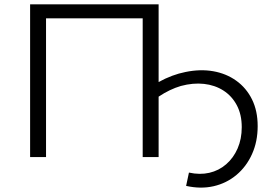

<svg xmlns="http://www.w3.org/2000/svg" viewBox="-20 -720 1244 880"><path d="M118 0V-700H707V-344Q769 -378 830 -390Q898 -404 957.5 -393.5Q1017 -383 1063 -350Q1109 -317 1135 -264.5Q1161 -212 1161 -142Q1161 -71 1135 -13.5Q1109 44 1063.5 82Q1018 120 959 133.5Q900 147 833 132L846 71Q896 82 939.5 72Q983 62 1016.5 33Q1050 4 1069 -39.5Q1088 -83 1088 -137Q1088 -195 1065.5 -237.5Q1043 -280 1004 -305Q965 -330 915 -335.5Q865 -341 809 -326Q758 -311 707 -277V0H634V-636H191V0Z"/></svg>

Font: Modern
Style: Small
Weight: 400
Designer: Julieta Ulanovsky
Foundry: Julieta Ulanovsky
Version: Version 8.000